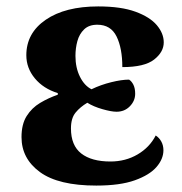

<svg xmlns="http://www.w3.org/2000/svg" viewBox="-20 -568 567 598"><path d="M280 10Q162 10 104.5 -32Q47 -74 47 -141Q47 -181 63 -206.5Q79 -232 105 -247.5Q131 -263 160 -273V-278Q115 -292 88.5 -324Q62 -356 62 -396Q62 -465 122.5 -506.5Q183 -548 286 -548Q357 -548 402 -531.5Q447 -515 468.5 -489.5Q490 -464 490 -436Q490 -406 460 -382.5Q430 -359 361 -359Q361 -418 343 -454.5Q325 -491 283 -491Q257 -491 242 -476.5Q227 -462 221 -440Q215 -418 215 -394Q215 -357 229 -329Q243 -301 265 -290Q294 -304 326.5 -312Q359 -320 382 -320Q390 -315 395.5 -304Q401 -293 401 -276Q401 -254 384.5 -237Q368 -220 343 -220Q327 -220 299 -228Q271 -236 252 -248Q230 -235 215.5 -217.5Q201 -200 201 -168Q201 -115 233 -90Q265 -65 324 -65Q371 -65 408.5 -87Q446 -109 465 -146Q476 -139 482.5 -127Q489 -115 489 -100Q489 -73 467.5 -48Q446 -23 400 -6.5Q354 10 280 10Z"/></svg>

Font: NotoSerif-Bold
Style: Regular
Weight: 700
Designer: Monotype Design Team
Foundry: Monotype Imaging Inc.
Version: Version 2.007; ttfautohint (v1.8) -l 8 -r 50 -G 200 -x 14 -D